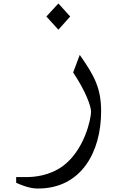

<svg xmlns="http://www.w3.org/2000/svg" viewBox="-20 -735 740 1105"><path d="M316 -564 384 -640 316 -715 247 -640ZM199 350C448 350 562 139 562 -94C562 -227 524 -298 439 -419L401 -318C475 -207 504 -123 504 -92C504 -51 466 130 340 222C263 277 177 284 134 284H73V317C142 348 178 350 199 350Z"/></svg>

Font: Kawkab Mono Light
Style: Bold
Weight: 400
Monospace: yes
Designer: Abdullah Arif
Foundry: Abdullah Arif
Version: Version 1.000;PS 000.500;hotconv 1.0.88;makeotf.lib2.5.64775